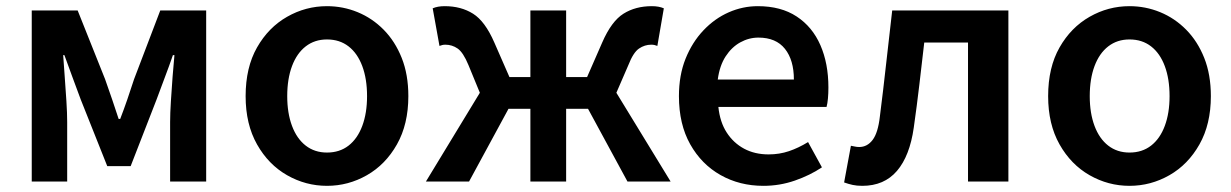

<svg xmlns="http://www.w3.org/2000/svg" viewBox="-20 -589 3995 623"><path d="M83 0V-555H232L321 -332Q333 -298 344 -266Q355 -234 365 -203H370Q382 -234 393 -266Q404 -298 415 -332L500 -555H649V0H532V-193Q532 -221 534.5 -260.5Q537 -300 540 -340Q543 -380 546 -410H541Q529 -375 514.5 -337Q500 -299 488 -266L404 -50H328L242 -266Q230 -299 215.5 -337.5Q201 -376 189 -410H185Q187 -380 190 -340Q193 -300 195.5 -260.5Q198 -221 198 -193V0Z M1041 14Q972 14 911.5 -20.5Q851 -55 814 -120.5Q777 -186 777 -277Q777 -370 814 -435Q851 -500 911.5 -534.5Q972 -569 1041 -569Q1093 -569 1140.5 -549.5Q1188 -530 1225 -492.5Q1262 -455 1283.5 -401Q1305 -347 1305 -277Q1305 -186 1268 -120.5Q1231 -55 1170.5 -20.5Q1110 14 1041 14ZM1041 -94Q1082 -94 1111 -116.5Q1140 -139 1155.5 -180.5Q1171 -222 1171 -277Q1171 -333 1155.5 -374.5Q1140 -416 1111 -438.5Q1082 -461 1041 -461Q1001 -461 972 -438.5Q943 -416 927.5 -374.5Q912 -333 912 -277Q912 -222 927.5 -180.5Q943 -139 972 -116.5Q1001 -94 1041 -94Z M1362 0 1537 -288 1500 -378Q1483 -419 1465 -431.5Q1447 -444 1425 -444Q1420 -444 1415.5 -443Q1411 -442 1406 -440L1384 -562Q1400 -569 1423 -569Q1476 -569 1515 -544.5Q1554 -520 1584 -451L1633 -339H1701V-555H1817V-339H1885L1934 -451Q1964 -520 2003 -544.5Q2042 -569 2095 -569Q2118 -569 2134 -562L2113 -440Q2108 -442 2103.5 -443Q2099 -444 2093 -444Q2072 -444 2053.5 -431.5Q2035 -419 2019 -378L1980 -288L2156 0H2016L1888 -236H1817V0H1701V-236H1630L1502 0Z M2457 14Q2380 14 2318 -21Q2256 -56 2219.5 -121Q2183 -186 2183 -277Q2183 -345 2204.5 -398.5Q2226 -452 2262.5 -490.5Q2299 -529 2344.5 -549Q2390 -569 2439 -569Q2514 -569 2565 -535.5Q2616 -502 2642 -442.5Q2668 -383 2668 -305Q2668 -286 2666.5 -269.5Q2665 -253 2662 -242H2311Q2316 -193 2338 -159Q2360 -125 2394.5 -106.5Q2429 -88 2474 -88Q2509 -88 2540 -98.5Q2571 -109 2602 -128L2647 -46Q2608 -20 2559 -3Q2510 14 2457 14ZM2309 -331H2556Q2556 -394 2527 -430.5Q2498 -467 2441 -467Q2410 -467 2382 -451.5Q2354 -436 2334.5 -406Q2315 -376 2309 -331Z M2778 14Q2760 14 2746.5 11Q2733 8 2719 3L2741 -116Q2748 -115 2754 -113.5Q2760 -112 2768 -112Q2794 -112 2811.5 -135Q2829 -158 2835 -211Q2846 -297 2855.5 -383.5Q2865 -470 2875 -555H3252V0H3121V-451H2979Q2971 -382 2963 -313.5Q2955 -245 2945 -175Q2932 -83 2890.5 -34.5Q2849 14 2778 14Z M3645 14Q3576 14 3515.5 -20.5Q3455 -55 3418 -120.5Q3381 -186 3381 -277Q3381 -370 3418 -435Q3455 -500 3515.5 -534.5Q3576 -569 3645 -569Q3697 -569 3744.5 -549.5Q3792 -530 3829 -492.5Q3866 -455 3887.5 -401Q3909 -347 3909 -277Q3909 -186 3872 -120.5Q3835 -55 3774.5 -20.5Q3714 14 3645 14ZM3645 -94Q3686 -94 3715 -116.5Q3744 -139 3759.5 -180.5Q3775 -222 3775 -277Q3775 -333 3759.5 -374.5Q3744 -416 3715 -438.5Q3686 -461 3645 -461Q3605 -461 3576 -438.5Q3547 -416 3531.5 -374.5Q3516 -333 3516 -277Q3516 -222 3531.5 -180.5Q3547 -139 3576 -116.5Q3605 -94 3645 -94Z"/></svg>

Font: Noto Sans JP SemiBold
Style: Regular
Weight: 600
Designer: Ryoko NISHIZUKA  (kana, bopomofo & ideographs); Paul D. Hunt (Latin, Greek & Cyrillic); Sandoll Communications , Soo-you
Foundry: Adobe
Version: Version 2.004-H2;hotconv 1.0.118;makeotfexe 2.5.65603